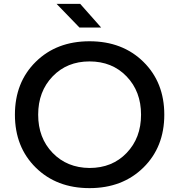

<svg xmlns="http://www.w3.org/2000/svg" viewBox="-20 -946 925 991"><path d="M57 -354Q57 -521 164.5 -627Q272 -733 442 -733Q612 -733 720 -627Q828 -521 828 -354Q828 -187 720 -81Q612 25 442 25Q272 25 164.5 -81Q57 -187 57 -354ZM177 -354Q177 -234 251.5 -157Q326 -80 442 -79Q559 -79 633.5 -156.5Q708 -234 708 -354Q708 -474 633.5 -551.5Q559 -629 442 -629Q326 -629 251.5 -551.5Q177 -474 177 -354ZM390 -804 272 -926H394L502 -804Z"/></svg>

Font: Metropolitano Medium
Style: Regular
Weight: 500
Designer: Fonts by Alex Slobzheninov & Chris M. Simpson / Changes by Cristiano Sobral
Foundry: Fonts by Alex Slobzheninov & Chris M. Simpson / Changes by Cristiano Sobral
Version: Version 1.00;August 30, 2020;FontCreator 13.0.0.2681 64-bit